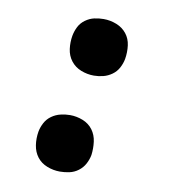

<svg xmlns="http://www.w3.org/2000/svg" viewBox="-66 -586 583 652"><g transform="rotate(10 225.0 -260.0)"><path d="M183 8Q160 8 138.5 -0.5Q117 -9 104 -26Q91 -43 87.5 -66Q84 -89 88 -113Q91 -129 99 -144Q107 -159 121 -169Q135 -179 151.5 -183Q168 -187 184 -187Q207 -187 228.5 -178.5Q250 -170 263 -152.5Q276 -135 279 -112Q282 -89 279 -66Q276 -50 268 -35Q260 -20 246 -9.5Q232 1 215.5 4.5Q199 8 183 8ZM240 -333Q217 -333 195.5 -341.5Q174 -350 160.5 -367.5Q147 -385 144 -408Q141 -431 145 -454Q148 -470 155.5 -485Q163 -500 177.5 -510.5Q192 -521 208 -524.5Q224 -528 240 -528Q263 -528 284.5 -519.5Q306 -511 319.5 -494Q333 -477 336 -454Q339 -431 335 -407Q332 -391 324 -376Q316 -361 302 -351Q288 -341 272 -337Q256 -333 240 -333Z"/></g></svg>

Font: Iosevka Aile
Style: Bold Italic
Weight: 700
Italic angle: -9°
Designer: Belleve Invis
Foundry: Belleve Invis
Version: Version 28.0.1; ttfautohint (v1.8.4)